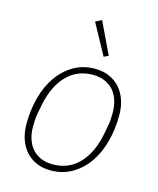

<svg xmlns="http://www.w3.org/2000/svg" viewBox="-115 -838 768 931"><g transform="rotate(15 269.0 -372.5)"><path d="M227 12Q187 12 155.5 -2Q124 -16 102 -41Q80 -66 68.5 -100.5Q57 -135 57 -176Q57 -245 73.5 -307.5Q90 -370 122.5 -417Q155 -464 202 -492Q249 -520 311 -520Q351 -520 382.5 -506Q414 -492 436 -467Q458 -442 469.5 -407.5Q481 -373 481 -332Q481 -263 464.5 -200.5Q448 -138 415.5 -91Q383 -44 335.5 -16Q288 12 227 12ZM231 -19Q309 -19 361 -72.5Q413 -126 433 -223L442 -271Q445 -287 446 -303Q447 -319 447 -337Q447 -368 438.5 -396Q430 -424 413 -444.5Q396 -465 369.5 -477Q343 -489 307 -489Q229 -489 177 -435.5Q125 -382 105 -285L96 -237Q93 -221 92 -205Q91 -189 91 -171Q91 -139 99.5 -111.5Q108 -84 125 -63.5Q142 -43 168.5 -31Q195 -19 231 -19ZM250 -741 281 -757 357 -598 334 -587Z"/></g></svg>

Font: IBM Plex Sans ExtLt
Style: Italic
Weight: 200
Italic angle: -11°
Designer: Mike Abbink, Paul van der Laan, Pieter van Rosmalen
Foundry: Bold Monday
Version: Version 3.005